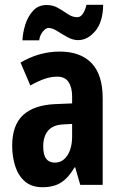

<svg xmlns="http://www.w3.org/2000/svg" viewBox="-20 -774 509 804"><path d="M230 -558Q317 -558 363.5 -509.5Q410 -461 410 -363V0H316L295 -73H292Q268 -31 237 -10.5Q206 10 158 10Q112 10 84 -14.5Q56 -39 43.5 -79Q31 -119 31 -163Q31 -250 76.5 -292Q122 -334 210 -338L282 -341V-370Q282 -408 267 -430.5Q252 -453 220 -453Q194 -453 167.5 -444Q141 -435 107 -416L66 -512Q144 -558 230 -558ZM244 -253Q202 -251 181.5 -227Q161 -203 161 -161Q161 -125 173.5 -109Q186 -93 210 -93Q242 -93 262 -123Q282 -153 282 -204V-255ZM74 -605Q75 -635 85.5 -669.5Q96 -704 118 -728.5Q140 -753 176 -753Q202 -753 223.5 -740.5Q245 -728 264 -715Q283 -702 304 -702Q318 -702 328 -718Q338 -734 342 -754H412Q411 -682 379 -644Q347 -606 307 -606Q285 -606 262.5 -618.5Q240 -631 219.5 -644Q199 -657 183 -657Q172 -657 159.5 -642Q147 -627 144 -605Z"/></svg>

Font: Noto Sans Telugu ExtraCondensed
Style: Bold
Weight: 700
Width: 2
Designer: Jelle Bosma - Monotype Design Team
Foundry: Monotype Imaging Inc.
Version: Version 2.005; ttfautohint (v1.8.4.7-5d5b)